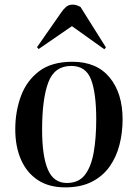

<svg xmlns="http://www.w3.org/2000/svg" viewBox="-20 -796 596 830"><path d="M262 14Q191 14 143 -18Q95 -50 70.5 -106.5Q46 -163 46 -237Q46 -314 70.5 -380.5Q95 -447 149 -488Q203 -529 293 -529Q398 -529 454 -461Q510 -393 510 -280Q510 -223 496.5 -170Q483 -117 453.5 -75.5Q424 -34 376.5 -10Q329 14 262 14ZM269 -5Q320 -5 347 -40Q374 -75 385 -137Q396 -199 396 -280Q396 -394 373.5 -452.5Q351 -511 288 -511Q215 -511 188.5 -439Q162 -367 162 -236Q162 -121 187 -63Q212 -5 269 -5ZM438 -591 431 -583 291 -683 147 -584 140 -592 246 -744Q254 -756 265.5 -766Q277 -776 294 -776Q310 -776 328 -766Z"/></svg>

Font: Literata 72pt Medium
Style: Italic
Weight: 500
Italic angle: -2°
Designer: Latin by Veronika Burian and Jose Scaglione. Greek by Irene Vlachou. Cyrillic by Vera Evstafieva
Foundry: TypeTogether
Version: Version 3.002